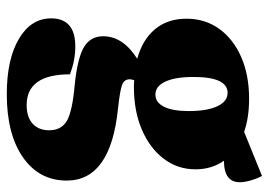

<svg xmlns="http://www.w3.org/2000/svg" viewBox="-136 -406 811 580"><g transform="rotate(90 270.0 -115.5)"><path d="M242 -114Q231 -114 222 -115Q219 -108 219 -101Q219 -85 235.5 -78.5Q252 -72 307 -66Q525 -44 525 89Q525 172 455 221Q385 270 264 270Q159 270 97 233.5Q35 197 35 136Q35 63 120 63Q161 63 204 79Q204 210 297 210Q333 210 353 192Q373 174 373 142Q373 105 344.5 88.5Q316 72 238 65Q157 57 123 37.5Q89 18 89 -21Q89 -81 157 -124Q99 -140 67.5 -178Q36 -216 36 -273Q36 -329 66.5 -371.5Q97 -414 151.5 -438Q206 -462 278 -462Q334 -462 378 -447L511 -501Q519 -486 524.5 -467Q530 -448 530 -434Q530 -386 465 -386Q491 -349 491 -300Q491 -246 459 -204Q427 -162 371 -138Q315 -114 242 -114ZM265 -179Q289 -179 302 -205Q315 -231 315 -280Q315 -335 300.5 -366Q286 -397 260 -397Q212 -397 212 -294Q212 -239 226 -209Q240 -179 265 -179Z"/></g></svg>

Font: Petrona Black
Style: Regular
Weight: 900
Designer: Ringo R. Seeber
Foundry: Ringo R. Seeber
Version: Version 2.001; ttfautohint (v1.8.3)